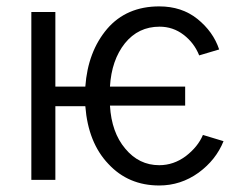

<svg xmlns="http://www.w3.org/2000/svg" viewBox="-20 -563 743 601"><path d="M78.1 0Q78.1 -130.9 78.1 -525.4Q96.7 -525.4 153.3 -525.4Q153.3 -466.8 153.3 -292Q176.8 -292 247.1 -292Q254.9 -401.4 315.4 -472.7Q376 -543 478.5 -543Q548.8 -543 597.7 -503.9Q647.5 -463.9 666 -408.2Q645.5 -402.3 603.5 -389.6Q587.9 -428.7 554.7 -454.1Q521.5 -479.5 479.5 -479.5Q413.1 -479.5 371.1 -427.7Q329.1 -375 324.2 -292Q402.3 -292 559.6 -292Q559.6 -277.3 559.6 -232.4Q501 -232.4 324.2 -232.4Q329.1 -148.4 372.1 -97.7Q415 -45.9 478.5 -45.9Q523.4 -45.9 561.5 -74.2Q599.6 -103.5 615.2 -140.6Q636.7 -133.8 679.7 -121.1Q656.2 -62.5 601.6 -22.5Q545.9 17.6 478.5 17.6Q381.8 17.6 319.3 -49.8Q255.9 -116.2 247.1 -230.5Q215.8 -230.5 153.3 -230.5Q153.3 -172.9 153.3 0Q134.8 0 78.1 0Z"/></svg>

Font: Gothic A1
Style: Regular
Weight: 400
Designer: HanYang I&C Co.,Ltd.
Version: Version 2.50